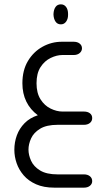

<svg xmlns="http://www.w3.org/2000/svg" viewBox="-20 -574 470 883"><path d="M260 -462Q244 -462 235.5 -474.5Q227 -487 226 -506V-510Q227 -530 235.5 -542Q244 -554 260 -554Q275 -554 284 -542Q293 -530 293 -510V-505Q293 -487 284 -474.5Q275 -462 260 -462ZM154 -44Q119 -70 101 -107Q83 -144 83 -191Q83 -251 108.5 -293.5Q134 -336 175.5 -359Q217 -382 264 -382H319Q336 -382 346.5 -373.5Q357 -365 357 -352Q357 -339 346.5 -330Q336 -321 319 -321H267Q241 -321 213 -307.5Q185 -294 166.5 -265.5Q148 -237 148 -191Q148 -146 166.5 -117Q185 -88 213 -74.5Q241 -61 267 -61H366Q383 -61 393.5 -53Q404 -45 404 -31Q404 -17 393.5 -8.5Q383 0 366 0H245Q194 0 164.5 18Q135 36 123 62.5Q111 89 111 114Q111 139 123 165.5Q135 192 164.5 210Q194 228 245 228H366Q383 228 393.5 236.5Q404 245 404 259Q404 272 393.5 280.5Q383 289 366 289H230Q181 289 146 273.5Q111 258 89 232.5Q67 207 56.5 176.5Q46 146 46 115Q46 80 57.5 48.5Q69 17 93 -7.5Q117 -32 154 -44Z"/></svg>

Font: Beiruti
Style: Regular
Weight: 400
Version: Version 1.00